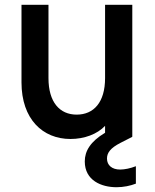

<svg xmlns="http://www.w3.org/2000/svg" viewBox="-20 -572 649 804"><path d="M534 0V-552H420V-245C420 -144 373 -92 301 -92C230 -92 183 -144 183 -245V-552H70V-227C70 -73 159 10 275 10C333 10 387 -10 420 -45V-16C358 21 335 61 335 104C335 184 405 212 468 212C497 212 526 206 549 197V124C526 133 502 138 483 138C449 138 428 120 428 92C428 68 442 48 485 26L534 1L533 0Z"/></svg>

Font: Malmofest Medium
Style: Regular
Weight: 500
Designer: Jonny Pinhorn (Poppins), Kolossal
Version: Version 1.004;Glyphs 3.1.2 (3151)